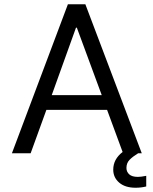

<svg xmlns="http://www.w3.org/2000/svg" viewBox="-20 -720 720 902"><path d="M299 -700H381L646 0H629Q603 16 588.5 31Q574 46 574 69Q574 87 587 99Q600 111 628 111Q642 111 667 106V156Q643 162 617 162Q568 162 540 138Q512 114 512 77Q512 28 556 -6L483 -204H198L124 0H36ZM458 -273 341 -590H337L223 -273Z"/></svg>

Font: Lopes Sans
Style: Regular
Weight: 400
Designer: Gabriel Lam, Diego Maldonado
Foundry: TypeRant, Foresti Design
Version: Version 4.000